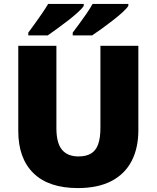

<svg xmlns="http://www.w3.org/2000/svg" viewBox="-20 -947 797 977"><path d="M684 -284Q684 -194 650 -128Q616 -62 547.5 -26Q479 10 376 10Q228 10 150.5 -65.5Q73 -141 73 -280V-714H267V-295Q267 -219 295.5 -185Q324 -151 379 -151Q419 -151 443.5 -166Q468 -181 479.5 -213Q491 -245 491 -296V-714H684ZM633 -917Q625 -904 603 -884Q581 -864 552.5 -842Q524 -820 496.5 -800Q469 -780 449 -767H350V-781Q364 -800 383 -825.5Q402 -851 420.5 -878Q439 -905 451 -927H633ZM406 -917Q398 -904 376 -884Q354 -864 325.5 -842Q297 -820 269.5 -800Q242 -780 223 -767H124V-781Q138 -800 156.5 -825.5Q175 -851 193.5 -878Q212 -905 225 -927H406Z"/></svg>

Font: Noto Sans Thai Black
Style: Regular
Weight: 900
Version: Version 2.001